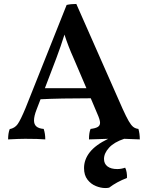

<svg xmlns="http://www.w3.org/2000/svg" viewBox="-20 -702 748 971"><path d="M613 146Q618 155 620.5 170Q623 185 622 198Q570 218 532 247Q525 249 512 249Q490 249 465 239Q440 229 422.5 206.5Q405 184 405 148Q405 105 434 68Q463 31 527 0L430 3Q430 -31 438 -50Q463 -53 474.5 -60Q486 -67 486 -81Q486 -96 472 -127L439 -205Q284 -205 185 -200L165 -148Q152 -115 152 -93Q152 -73 164 -62.5Q176 -52 201 -50Q209 -26 209 3Q175 0 107 0Q78 0 21 3Q21 -28 29 -49Q55 -54 69.5 -74.5Q84 -95 109 -155L317 -677Q338 -682 366 -682L600 -152Q619 -110 631 -89.5Q643 -69 653.5 -60.5Q664 -52 680 -50Q687 -26 687 3L608 0Q557 17 531.5 45Q506 73 506 102Q506 126 523.5 139.5Q541 153 573 153Q593 153 613 146ZM417 -256 352 -408Q325 -468 306 -527Q288 -469 265 -408L207 -256Z"/></svg>

Font: Vollkorn SC SemiBold
Style: Regular
Weight: 600
Designer: Friedrich Althausen
Foundry: Friedrich Althausen
Version: Version 4.015